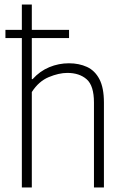

<svg xmlns="http://www.w3.org/2000/svg" viewBox="-20 -828 550 848"><path d="M76.5 0V-660H4V-696H76.5V-808H120.5V-696H285V-660H120.5V-478.5H124Q156 -514 197.5 -531.2Q239 -548.5 284.5 -548.5Q329 -548.5 364 -532.5Q399 -516.5 419 -478.5Q439 -440.5 439 -375V0H395V-375Q395 -449.5 362.8 -477.8Q330.5 -506 277.5 -506Q240 -506 195.5 -487.5Q151 -469 120.5 -421.5V0Z"/></svg>

Font: Encode Sans SmCnd XLt
Style: Regular
Weight: 200
Width: 4
Designer: Multiple Designers
Foundry: Impallari Type
Version: Version 3.002; ttfautohint (v1.8.3) -l 8 -r 50 -G 200 -x 14 